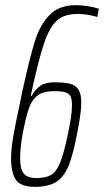

<svg xmlns="http://www.w3.org/2000/svg" viewBox="-20 -716 403 744"><path d="M23 -102Q23 -139 31.5 -188Q40 -237 61 -334L67 -364Q95 -492 115 -556Q135 -620 172 -658Q209 -696 274 -696Q295 -696 320.5 -692Q346 -688 363 -682L357 -650Q343 -655 321.5 -658.5Q300 -662 281 -662Q229 -662 200.5 -636.5Q172 -611 150.5 -547.5Q129 -484 99 -345H103Q116 -369 135.5 -383Q155 -397 190 -397Q230 -397 251.5 -391.5Q273 -386 284 -369Q295 -352 295 -318Q295 -282 281 -210Q265 -123 247.5 -78Q230 -33 200 -12.5Q170 8 116 8Q61 8 42 -18.5Q23 -45 23 -102ZM242 -191Q259 -269 259 -309Q259 -343 244.5 -353Q230 -363 193 -363Q153 -363 131.5 -350Q110 -337 97.5 -309.5Q85 -282 74 -228Q58 -156 58 -103Q58 -60 72.5 -43Q87 -26 121 -26Q158 -26 178.5 -38.5Q199 -51 213 -85.5Q227 -120 242 -191Z"/></svg>

Font: Saira Ultra Condensed Thin
Style: Italic
Weight: 100
Width: 1
Italic angle: -12°
Designer: Hector Gatti with collaboration of the Omnibus-Type team
Foundry: Omnibus-Type
Version: Version 1.001; ttfautohint (v1.8)